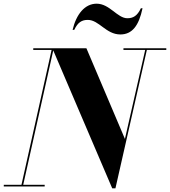

<svg xmlns="http://www.w3.org/2000/svg" viewBox="-58 -1012 922 1042"><path d="M418.5 -904C479.5 -904 517.5 -825 595 -825C659 -825 695.5 -872 715.5 -967H706.5C687 -926 665 -913 633 -913C579 -913 537 -992 466.5 -992C402.5 -992 356 -935 336 -850H345C364.5 -891.5 386.5 -904 418.5 -904ZM-37.5 -9V0H184.5V-9H68L231 -738.5L551 10H568.5L739 -741H844.5V-750H612V-741H730L620 -258L411 -750H122.5V-741H222L58.5 -9Z"/></svg>

Font: Bodoni* 24pt
Style: Bold Italic
Weight: 700
Italic angle: -13°
Version: Version 2.3